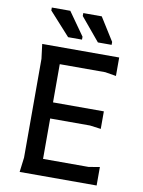

<svg xmlns="http://www.w3.org/2000/svg" viewBox="-97 -968 768 1034"><g transform="rotate(10 287.0 -451.0)"><path d="M84 0 94 -80V-620L84 -700H505V-599L445 -609H196V-400H474V-304L414 -312H196V-91H445L505 -101V0ZM453 -760H378L273 -886V-902H374L453 -776ZM291 -760H215L101 -886V-902H202L291 -776Z"/></g></svg>

Font: AR One Sans Medium
Style: Regular
Weight: 500
Designer: Niteesh Yadav
Foundry: Niteesh Yadav
Version: Version 1.001;gftools[0.9.33]